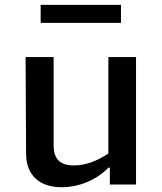

<svg xmlns="http://www.w3.org/2000/svg" viewBox="-20 -753 660 784"><path d="M84.5 -520 86.5 -125C87 -40 138.5 11.5 231.5 11.5C305.5 11.5 376 -20 423 -68.5H428.5V0.5H535.5V-520H422.5V-126C378.5 -97 331 -77.5 281.5 -77.5C231.5 -77.5 199 -98 199 -159V-520ZM146 -659.5H474V-733H146Z"/></svg>

Font: Monaspace Argon Medium
Style: Regular
Weight: 500
Designer: Riley Cran & the Lettermatic Team
Foundry: Lettermatic
Version: Version 1.000 (Monaspace Argon)